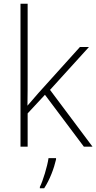

<svg xmlns="http://www.w3.org/2000/svg" viewBox="-20 -780 512 1021"><path d="M127 -381V-760H89V0H127V-177L219 -276L426 0H472L246 -302L453 -530H405L185 -286C164 -262 147 -242 126 -218C127 -274 127 -325 127 -381ZM278 68V61H238C232 104 208 183 192 214V221H215C245 175 267 116 278 68Z"/></svg>

Font: Noto Sans Gurmukhi UI ExtraLight
Style: Regular
Weight: 200
Designer: Jelle Bosma - Monotype Design Team
Foundry: Monotype Imaging Inc.
Version: Version 2.004